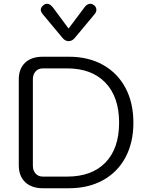

<svg xmlns="http://www.w3.org/2000/svg" viewBox="-20 -1002 786 1022"><path d="M80 -122V-580Q80 -636 113.5 -668Q147 -700 207 -700H347Q451 -700 528.5 -656.5Q606 -613 648 -534Q690 -455 690 -349Q690 -243 648 -164.5Q606 -86 528.5 -43Q451 0 347 0H209Q148 0 114 -32.5Q80 -65 80 -122ZM337 -62Q469 -62 541.5 -137Q614 -212 614 -349Q614 -486 541 -562Q468 -638 337 -638H208Q184 -638 169.5 -622Q155 -606 155 -580V-120Q155 -94 169.5 -78Q184 -62 208 -62ZM313 -800 207 -927Q197 -940 197 -950Q197 -963 212 -975Q220 -982 231 -982Q246 -982 262 -962L345 -850L429 -962Q443 -982 461 -982Q469 -982 478 -976Q493 -966 493 -950Q493 -937 483 -926L378 -800Q364 -783 345 -783Q327 -783 313 -800Z"/></svg>

Font: Kodchasan
Style: Regular
Weight: 400
Version: Version 1.000; ttfautohint (v1.6)